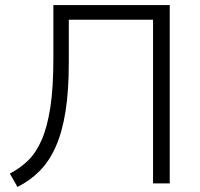

<svg xmlns="http://www.w3.org/2000/svg" viewBox="-20 -725 791 759"><path d="M49 14 19 -39Q60 -60 91.5 -91Q123 -122 145 -172.5Q167 -223 179 -300.5Q191 -378 191 -494V-705H651V0H585V-647H252V-478Q252 -366 239 -284.5Q226 -203 200.5 -145.5Q175 -88 137 -49.5Q99 -11 49 14Z"/></svg>

Font: Nunito Sans 10pt Light
Style: Regular
Weight: 300
Designer: Vernon Adams
Foundry: Vernon Adams
Version: Version 3.101;gftools[0.9.27]